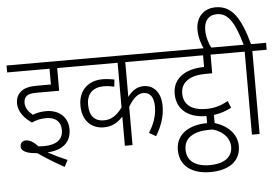

<svg xmlns="http://www.w3.org/2000/svg" viewBox="-67 -994 1930 1323"><g transform="rotate(-5 897.5 -332.0)"><path d="M240 -237C300 -237 341 -208 341 -146C341 -78 292 -46 206 -46C195 -46 183 -47 171 -48C139 -81 113 -96 88 -96C62 -96 48 -80 48 -58C48 -20 97 -6 158 -2C211 35 273 73 338 109L362 63C315 43 269 21 229 -1C331 -6 394 -55 394 -146C394 -231 333 -285 244 -285C209 -285 178 -279 151 -268C127 -287 101 -316 101 -354C101 -371 106 -386 115 -396C129 -411 148 -417 191 -417H346V-574H451V-622H0V-574H293V-465H200C131 -465 100 -452 76 -428C59 -411 49 -388 49 -357C49 -294 93 -248 140 -215C171 -230 205 -237 240 -237Z M1105 -574V-622H437V-574H764V-265C725 -211 684 -186 635 -187C578 -187 536 -220 536 -304C536 -380 581 -421 654 -421C681 -421 707 -417 727 -412L732 -461C713 -465 680 -470 650 -470C551 -470 483 -407 483 -303C483 -192 551 -139 631 -139C693 -139 732 -167 764 -202V0H817V-264C851 -324 887 -351 922 -351C969 -351 994 -316 994 -251C994 -184 970 -125 937 -74L984 -47C1023 -111 1047 -178 1047 -250C1047 -348 995 -398 928 -398C885 -398 849 -377 817 -333V-574Z M1336 232C1456 232 1546 181 1546 70C1546 -7 1491 -72 1394 -102V-158C1439 -164 1480 -178 1516 -197L1497 -245C1447 -218 1404 -204 1344 -204C1250 -204 1189 -242 1189 -325C1189 -366 1207 -396 1238 -416C1270 -437 1312 -445 1370 -445H1407V-574H1572V-622H1091V-574H1355V-493C1231 -493 1137 -437 1137 -327C1137 -217 1218 -155 1342 -155V-106C1216 -106 1125 -47 1125 61C1125 173 1210 232 1336 232ZM1336 184C1237 184 1178 142 1178 64C1178 21 1195 -10 1228 -30C1259 -49 1298 -59 1358 -59H1376C1450 -38 1493 12 1493 70C1493 147 1428 184 1336 184Z M1643 -574V0H1696V-574H1795V-622H1691C1640 -807 1582 -896 1470 -896C1383 -896 1332 -835 1332 -753C1332 -702 1346 -657 1366 -615H1419C1400 -655 1385 -693 1385 -746C1385 -807 1414 -848 1475 -848C1548 -848 1594 -786 1640 -622H1558V-574Z"/></g></svg>

Font: Noto Sans Devanagari UI SemiCondensed Light
Style: Regular
Weight: 300
Width: 4
Designer: Jelle Bosma - Monotype Design Team
Foundry: Monotype Imaging Inc.
Version: Version 2.004